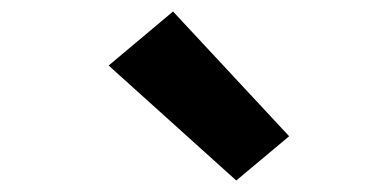

<svg xmlns="http://www.w3.org/2000/svg" viewBox="-20 -851 640 334"><path d="M391 -537 169 -737 281 -831 483 -614Z"/></svg>

Font: Iosevka Curly HvExObl
Style: Regular
Weight: 900
Width: 7
Italic angle: -9°
Monospace: yes
Designer: Belleve Invis
Foundry: Belleve Invis
Version: Version 11.1.0; ttfautohint (v1.8.3)